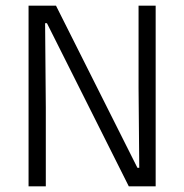

<svg xmlns="http://www.w3.org/2000/svg" viewBox="-20 -659 652 679"><path d="M81 -639H178L466 -65.5H472.5L470 -347.5V-639H530.5V0H435.5L146 -577H139.5L142 -279V0H81Z"/></svg>

Font: Anek Devanagari Medium Light
Style: Regular
Weight: 300
Version: Version 1.003